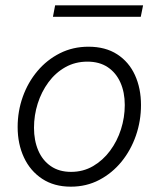

<svg xmlns="http://www.w3.org/2000/svg" viewBox="-20 -700 601 728"><path d="M248.5 7.8Q185.1 7.8 139.9 -22Q94.7 -51.8 70.8 -103Q46.9 -154.3 46.9 -218.3Q46.9 -278.3 66.4 -333Q85.9 -387.7 121.8 -430.4Q157.7 -473.1 207 -498Q256.3 -522.9 315.4 -522.9Q379.9 -522.9 424.3 -494.1Q468.8 -465.3 491.7 -415.3Q514.6 -365.2 514.6 -301.8Q514.6 -241.7 495.4 -186Q476.1 -130.4 440.7 -86.9Q405.3 -43.5 356.4 -17.8Q307.6 7.8 248.5 7.8ZM249.5 -48.3Q295.4 -48.3 332.8 -70.1Q370.1 -91.8 397.2 -128.2Q424.3 -164.6 438.7 -209.7Q453.1 -254.9 453.1 -301.8Q453.1 -350.1 436.5 -387.2Q419.9 -424.3 388.4 -445.3Q356.9 -466.3 311.5 -466.3Q265.1 -466.3 227.5 -445.1Q189.9 -423.8 163.6 -387.9Q137.2 -352.1 123 -307.4Q108.9 -262.7 108.9 -215.3Q108.9 -167.5 125 -129.6Q141.1 -91.8 172.6 -70.1Q204.1 -48.3 249.5 -48.3ZM180.7 -636.2 189 -679.7H522.5L513.7 -636.2Z"/></svg>

Font: Reddit Sans Light
Style: Italic
Weight: 300
Italic angle: -11.25°
Designer: Stephen Hutchings
Version: Version 1.013